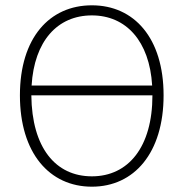

<svg xmlns="http://www.w3.org/2000/svg" viewBox="-20 -691 691 723"><path d="M326 12C485 12 596 -115 596 -332C596 -548 485 -671 326 -671C166 -671 55 -548 55 -332C55 -115 166 12 326 12ZM326 -633C455 -633 543 -536 553 -369H99C109 -536 196 -633 326 -633ZM326 -27C189 -27 100 -135 98 -332H554C554 -137 463 -27 326 -27Z"/></svg>

Font: Source Sans Pro Light
Style: Regular
Weight: 300
Designer: Paul D. Hunt
Foundry: Adobe Systems Incorporated
Version: Version 3.006;hotconv 1.0.111;makeotfexe 2.5.65597